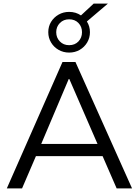

<svg xmlns="http://www.w3.org/2000/svg" viewBox="-20 -1051 775 1071"><path d="M18 0 328.5 -705H401L716.6 0H630.7L543.1 -201.2L579.7 -180H149.3L189.5 -201.2L103 0ZM363.5 -610.5 202.4 -230.3 178.5 -248.1H550L531.7 -230.3L366.5 -610.5ZM365.5 -757.7Q333.3 -757.7 306.8 -772.9Q280.2 -788.1 264.8 -814.1Q249.3 -840.2 249.3 -871.4Q249.3 -903.5 264.8 -928.9Q280.2 -954.2 306.8 -969.5Q333.3 -984.7 365.5 -984.7Q384.6 -984.7 401.1 -979.7Q417.6 -974.6 431.6 -965L502.5 -1030.9H581.8L464.6 -931.2Q481.7 -904.6 481.7 -871.4Q481.7 -840.2 466.3 -814.1Q450.8 -788.1 424.6 -772.9Q398.5 -757.7 365.5 -757.7ZM365.5 -799Q397.7 -799 417.6 -819.9Q437.4 -840.8 437.4 -871.4Q437.4 -902.1 417.6 -922.7Q397.8 -943.3 365.6 -943.3Q334.3 -943.3 314 -922.6Q293.6 -901.8 293.6 -871.4Q293.6 -840.8 313.9 -819.9Q334.1 -799 365.5 -799Z"/></svg>

Font: Mulish ExtraLight
Style: Regular
Weight: 200
Designer: Vernon Adams
Foundry: Vernon Adams
Version: Version 3.603